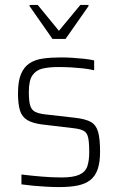

<svg xmlns="http://www.w3.org/2000/svg" viewBox="-20 -751 479 779"><path d="M220 8Q196 8 168 6.5Q140 5 114 2.5Q88 0 67 -3V-43Q92 -40 112 -38Q132 -36 150.5 -34.5Q169 -33 188 -32Q207 -31 229 -31Q277 -31 301.5 -42Q326 -53 334 -75.5Q342 -98 342 -134Q342 -174 337.5 -193.5Q333 -213 319 -220.5Q305 -228 277 -231L151 -246Q112 -251 90.5 -264Q69 -277 61 -303Q53 -329 53 -372Q53 -421 65 -450Q77 -479 99.5 -494Q122 -509 154.5 -513.5Q187 -518 227 -518Q249 -518 273.5 -516.5Q298 -515 321 -512.5Q344 -510 362 -506V-466Q340 -471 317.5 -473.5Q295 -476 270 -477.5Q245 -479 216 -479Q180 -479 153.5 -473Q127 -467 112 -446Q97 -425 97 -378Q97 -343 102 -324.5Q107 -306 121.5 -298Q136 -290 163 -287L286 -273Q328 -268 349 -256Q370 -244 378 -216Q386 -188 386 -135Q386 -93 376.5 -65Q367 -37 347 -21Q327 -5 296 1.5Q265 8 220 8ZM193 -593 100 -726V-731H133L219 -626L306 -731H339V-726L246 -593Z"/></svg>

Font: Saira SemiCondensed ExtraLight
Style: Regular
Weight: 250
Width: 4
Designer: Hector Gatti with collaboration of the Omnibus-Type team
Foundry: Omnibus-Type
Version: Version 1.101